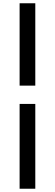

<svg xmlns="http://www.w3.org/2000/svg" viewBox="-20 -871 336 1175"><path d="M100 -851H196V-347H100ZM100 -235H196V284H100Z"/></svg>

Font: Merged Yaku Han JP
Style: Bold
Weight: 700
Designer: Ryoko NISHIZUKA 西塚涼子 (kana, bopomofo & ideographs); Paul D. Hunt (Latin, Greek & Cyrillic); Sandoll Communications 산돌커뮤니
Foundry: Adobe
Version: Version 2.004